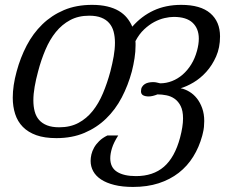

<svg xmlns="http://www.w3.org/2000/svg" viewBox="-20 -549 967 778"><path d="M799.3 1.5Q786.6 47.9 762.9 85.9Q739.3 124 704.1 151.4Q668.9 178.7 622.8 193.6Q576.7 208.5 519 208.5Q475.6 208.5 443.4 200.4Q411.1 192.4 389.6 178.2Q368.2 164.1 357.7 144.8Q347.2 125.5 347.2 103Q347.2 90.8 350.3 76.9Q353.5 63 361.3 49.1Q369.1 35.2 382.1 22.5Q395 9.8 415 0H459Q440.9 28.3 433.8 51.3Q426.8 74.2 426.8 92.3Q426.8 129.9 454.3 147.2Q481.9 164.6 530.8 164.6Q600.6 164.6 644.3 126.7Q688 88.9 709.5 9.3Q721.7 -36.6 721.7 -68.8Q721.7 -100.1 712.2 -119.1Q702.6 -138.2 687.7 -148.7Q672.9 -159.2 654.5 -162.8Q636.2 -166.5 618.2 -166.5Q608.4 -162.6 599.4 -160.4Q590.3 -158.2 582.5 -158.2Q568.8 -158.2 560.1 -162.8Q551.3 -167.5 551.3 -179.2Q551.3 -189.9 555.7 -197Q560.1 -204.1 567.1 -208.5Q574.2 -212.9 583 -214.6Q591.8 -216.3 600.6 -216.3Q608.4 -216.3 615.5 -214.6Q622.6 -212.9 628.9 -211.4Q653.8 -211.4 677 -220.5Q700.2 -229.5 720 -246.6Q739.7 -263.7 754.9 -288.1Q770 -312.5 778.3 -343.3Q785.6 -370.1 785.6 -392.6Q785.6 -433.1 760.5 -456.8Q735.4 -480.5 684.1 -480.5Q667.5 -480.5 647 -475.8Q626.5 -471.2 605.2 -460Q584 -448.7 564 -429.9Q543.9 -411.1 528.8 -382.3Q529.3 -377.9 529.3 -373.5Q529.3 -369.1 529.3 -364.7Q529.3 -339.4 525.1 -312.7Q521 -286.1 514.2 -259.3Q499 -203.1 473.4 -154.1Q447.8 -105 409.9 -68.4Q372.1 -31.7 322 -10.5Q272 10.7 208.5 10.7Q160.6 10.7 127.2 -1.2Q93.8 -13.2 72.5 -34.9Q51.3 -56.6 41.5 -86.9Q31.7 -117.2 31.7 -153.3Q31.7 -202.1 47.4 -259.3Q62.5 -315.4 88.1 -364.5Q113.8 -413.6 151.4 -450.2Q189 -486.8 239 -508.1Q289.1 -529.3 353 -529.3Q387.7 -529.3 414.6 -522.9Q441.4 -516.6 461.2 -504.9Q481 -493.2 494.4 -476.8Q507.8 -460.4 516.1 -440.9Q553.7 -483.9 602.8 -506.6Q651.9 -529.3 714.4 -529.3Q792.5 -529.3 832 -495.4Q871.6 -461.4 871.6 -401.4Q871.6 -356 855.7 -320.1Q839.8 -284.2 815.9 -257.8Q792 -231.4 763.9 -214.8Q735.8 -198.2 711.9 -191.4Q729.5 -188 746.8 -177.7Q764.2 -167.5 777.6 -150.6Q791 -133.8 799.3 -110.6Q807.6 -87.4 807.6 -58.6Q807.6 -46.9 806.4 -34.4Q805.2 -22 801.8 -8.8ZM134.3 -259.3Q125.5 -227.1 120.4 -197.5Q115.2 -168 115.2 -142.1Q115.2 -117.7 120.6 -97.4Q126 -77.1 138.4 -63Q150.9 -48.8 170.9 -41Q190.9 -33.2 220.2 -33.2Q264.6 -33.2 297.9 -51Q331.1 -68.8 355.5 -99.4Q379.9 -129.9 397.2 -171.1Q414.6 -212.4 427.2 -259.3Q435.5 -291.5 440.7 -320.8Q445.8 -350.1 445.8 -376Q445.8 -400.4 440.4 -420.7Q435.1 -440.9 422.6 -455.3Q410.2 -469.7 390.4 -477.5Q370.6 -485.4 341.3 -485.4Q297.4 -485.4 264.2 -467.5Q231 -449.7 206.3 -419.2Q181.6 -388.7 164.1 -347.4Q146.5 -306.2 134.3 -259.3Z"/></svg>

Font: Arian Grqi
Style: Italic
Weight: 400
Italic angle: -15°
Designer: Ruben Hakobyan (Tarumian)
Foundry: Ruben Hakobyan (Tarumian)
Version: Version 1.002